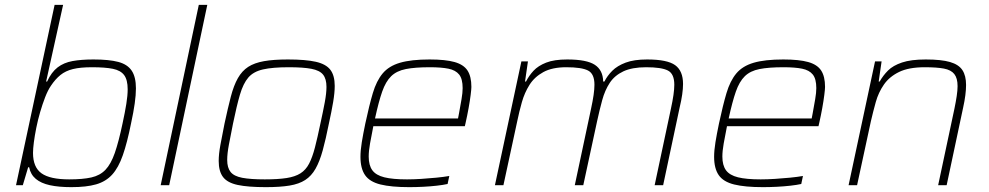

<svg xmlns="http://www.w3.org/2000/svg" viewBox="-20 -763 4074 791"><path d="M274 8Q222 8 185.5 0Q149 -8 127.5 -26Q106 -44 100 -74H96L74 0H46L205 -743H240L170 -427H174Q192 -466 217.5 -485.5Q243 -505 279 -511.5Q315 -518 365 -518Q429 -518 467 -508Q505 -498 522.5 -472Q540 -446 540 -399Q540 -372 535 -336.5Q530 -301 520 -255Q504 -175 486 -123.5Q468 -72 442 -43.5Q416 -15 376 -3.5Q336 8 274 8ZM265 -24Q321 -24 356.5 -32Q392 -40 414.5 -63.5Q437 -87 453 -133Q469 -179 485 -255Q495 -301 500.5 -335.5Q506 -370 506 -395Q506 -434 491.5 -453.5Q477 -473 445 -479.5Q413 -486 359 -486Q311 -486 280.5 -478.5Q250 -471 229 -454Q208 -437 190 -410Q177 -391 166 -362.5Q155 -334 145.5 -301.5Q136 -269 129.5 -236.5Q123 -204 119.5 -177Q116 -150 116 -133Q116 -74 151 -49Q186 -24 265 -24Z M642 0 799 -743H834L677 0Z M1075 8Q1002 8 959.5 -1Q917 -10 899 -33.5Q881 -57 881 -100Q881 -128 888 -166Q895 -204 905 -254Q919 -319 931 -365Q943 -411 960 -441Q977 -471 1002.5 -487.5Q1028 -504 1067.5 -511Q1107 -518 1166 -518Q1239 -518 1281 -508.5Q1323 -499 1341 -475.5Q1359 -452 1359 -409Q1359 -381 1352.5 -342.5Q1346 -304 1335 -254Q1322 -189 1309.5 -143.5Q1297 -98 1280 -68Q1263 -38 1237.5 -21.5Q1212 -5 1173 1.5Q1134 8 1075 8ZM1071 -24Q1125 -24 1160.5 -29.5Q1196 -35 1218 -49Q1240 -63 1253.5 -89Q1267 -115 1277.5 -155.5Q1288 -196 1300 -254Q1311 -304 1318 -341.5Q1325 -379 1325 -405Q1325 -438 1311 -455.5Q1297 -473 1263 -479.5Q1229 -486 1170 -486Q1103 -486 1063.5 -477Q1024 -468 1003 -443.5Q982 -419 968.5 -373Q955 -327 940 -254Q930 -204 923 -167Q916 -130 916 -104Q916 -72 930 -54.5Q944 -37 978 -30.5Q1012 -24 1071 -24Z M1666 8Q1592 8 1547.5 -3Q1503 -14 1484 -41.5Q1465 -69 1465 -117Q1465 -143 1470.5 -177Q1476 -211 1485 -254Q1501 -329 1516 -379.5Q1531 -430 1556.5 -460.5Q1582 -491 1628 -504.5Q1674 -518 1750 -518Q1815 -518 1852.5 -507.5Q1890 -497 1906 -472.5Q1922 -448 1922 -405Q1922 -396 1919 -372Q1916 -348 1910.5 -317.5Q1905 -287 1898 -256L1895 -243H1518Q1510 -203 1504.5 -172Q1499 -141 1499 -118Q1499 -82 1514 -61.5Q1529 -41 1563.5 -32.5Q1598 -24 1657 -24Q1684 -24 1715.5 -26Q1747 -28 1777.5 -31Q1808 -34 1831 -38L1824 -5Q1806 -1 1779.5 2Q1753 5 1723.5 6.5Q1694 8 1666 8ZM1525 -275H1867L1871 -296Q1877 -329 1881.5 -355Q1886 -381 1886 -400Q1886 -438 1871.5 -456Q1857 -474 1827.5 -480Q1798 -486 1751 -486Q1690 -486 1652 -478.5Q1614 -471 1591.5 -449Q1569 -427 1554.5 -385.5Q1540 -344 1525 -275Z M2019 0 2128 -510H2155L2143 -427H2147Q2159 -451 2178 -471.5Q2197 -492 2230 -505Q2263 -518 2317 -518Q2397 -518 2430.5 -496Q2464 -474 2465 -427H2470Q2482 -451 2502.5 -471.5Q2523 -492 2557.5 -505Q2592 -518 2646 -518Q2729 -518 2761.5 -494.5Q2794 -471 2794 -417Q2794 -398 2790.5 -373.5Q2787 -349 2780 -320L2712 0H2677L2744 -315Q2751 -347 2754.5 -371.5Q2758 -396 2758 -414Q2758 -459 2731.5 -472.5Q2705 -486 2642 -486Q2584 -486 2548 -469Q2512 -452 2492 -421.5Q2472 -391 2461 -350.5Q2450 -310 2440 -264L2383 0H2348L2415 -315Q2422 -347 2425.5 -371.5Q2429 -396 2429 -414Q2429 -459 2402.5 -472.5Q2376 -486 2313 -486Q2255 -486 2218.5 -466Q2182 -446 2161.5 -413.5Q2141 -381 2130 -342Q2119 -303 2111 -264L2054 0Z M3123 8Q3049 8 3004.5 -3Q2960 -14 2941 -41.5Q2922 -69 2922 -117Q2922 -143 2927.5 -177Q2933 -211 2942 -254Q2958 -329 2973 -379.5Q2988 -430 3013.5 -460.5Q3039 -491 3085 -504.5Q3131 -518 3207 -518Q3272 -518 3309.5 -507.5Q3347 -497 3363 -472.5Q3379 -448 3379 -405Q3379 -396 3376 -372Q3373 -348 3367.5 -317.5Q3362 -287 3355 -256L3352 -243H2975Q2967 -203 2961.5 -172Q2956 -141 2956 -118Q2956 -82 2971 -61.5Q2986 -41 3020.5 -32.5Q3055 -24 3114 -24Q3141 -24 3172.5 -26Q3204 -28 3234.5 -31Q3265 -34 3288 -38L3281 -5Q3263 -1 3236.5 2Q3210 5 3180.5 6.5Q3151 8 3123 8ZM2982 -275H3324L3328 -296Q3334 -329 3338.5 -355Q3343 -381 3343 -400Q3343 -438 3328.5 -456Q3314 -474 3284.5 -480Q3255 -486 3208 -486Q3147 -486 3109 -478.5Q3071 -471 3048.5 -449Q3026 -427 3011.5 -385.5Q2997 -344 2982 -275Z M3476 0 3585 -510H3612L3600 -427H3604Q3618 -452 3638.5 -472.5Q3659 -493 3696 -505.5Q3733 -518 3794 -518Q3858 -518 3894 -507.5Q3930 -497 3945 -474Q3960 -451 3960 -413Q3960 -394 3957 -370.5Q3954 -347 3948 -320L3880 0H3845L3912 -315Q3918 -344 3921.5 -367.5Q3925 -391 3925 -408Q3925 -441 3911.5 -458Q3898 -475 3868.5 -480.5Q3839 -486 3790 -486Q3724 -486 3684 -466.5Q3644 -447 3621.5 -414.5Q3599 -382 3588 -342.5Q3577 -303 3568 -264L3511 0Z"/></svg>

Font: Saira Thin
Style: Italic
Weight: 100
Italic angle: -12°
Designer: Hector Gatti with collaboration of the Omnibus-Type team
Foundry: Omnibus-Type
Version: Version 1.101